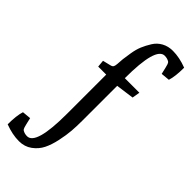

<svg xmlns="http://www.w3.org/2000/svg" viewBox="-390 -827 1101 1101"><g transform="rotate(45 160.0 -276.5)"><path d="M390 -638 337 -633Q326 -682 322 -694Q318 -706 313 -709Q297 -719 276 -719Q205 -719 205 -466H323L315 -419L205 -404V-119Q205 -76 202 -37.5Q199 1 188.5 50.5Q178 100 160.5 135Q143 170 109.5 194.5Q76 219 31 219Q-23 219 -83 196Q-83 125 -70 85L-17 80Q-6 129 -2 141Q2 153 7 156Q23 166 44 166Q115 166 115 -87V-405H50L46 -448L95 -460Q108 -463 112 -471Q116 -479 117 -495Q118 -518 120 -535Q122 -552 128 -589.5Q134 -627 145.5 -654.5Q157 -682 175 -711Q193 -740 222.5 -756Q252 -772 289 -772Q343 -772 403 -749Q403 -678 390 -638Z"/></g></svg>

Font: Poly
Style: Regular
Weight: 400
Designer: Jos Nicols Silva Schwarzenberg
Foundry: Jose Nicolas Silva Schwarzenberg
Version: Version 1.001